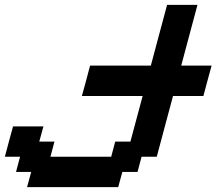

<svg xmlns="http://www.w3.org/2000/svg" viewBox="-20 -645 915 790"><path d="M91.3 125H466.3L483.4 62.5H545.9L562.5 0H625Q636.2 -42 658.4 -125.2Q680.7 -208.5 691.9 -250H816.9Q822.3 -270.5 833.5 -312.3Q844.7 -354 850.6 -375H725.6Q736.8 -416.5 759 -500Q781.2 -583.5 792.5 -625H667.5Q656.2 -583.5 634 -500Q611.8 -416.5 600.6 -375H350.6Q345.2 -354 334 -312.3Q322.8 -270.5 316.9 -250H566.9L516.6 -62.5H454.1L437.5 0H187.5L204.1 -62.5H141.6L158.7 -125H33.7Q27.8 -104 16.6 -62.5Q5.4 -21 0 0H62.5L45.9 62.5H108.4Z"/></svg>

Font: Faithful 32x
Style: Oblique
Weight: 400
Foundry: Faithful Resource Pack
Version: Version 1.0; January 27, 2023